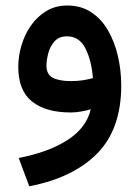

<svg xmlns="http://www.w3.org/2000/svg" viewBox="-20 -398 495 682"><path d="M410.6 -94.2Q410.6 60.1 325.7 146.7Q240.7 233.4 84 263.7L46.4 163.1Q153.3 142.6 220.5 98.9Q287.6 55.2 302.2 -9.8Q286.1 -4.9 266.8 -1.7Q247.6 1.5 231.9 1.5Q142.1 1.5 93.5 -37.6Q44.9 -76.7 44.9 -160.6Q44.9 -198.2 56.2 -236.6Q67.4 -274.9 89.6 -306.9Q111.8 -338.9 144.3 -358.6Q176.8 -378.4 218.8 -378.4Q268.1 -378.4 304.2 -354.5Q340.3 -330.6 363.8 -289.8Q387.2 -249 398.9 -198.5Q410.6 -147.9 410.6 -94.2ZM232.4 -109.9Q253.4 -109.9 273.4 -112.8Q293.5 -115.7 310.1 -120.6Q305.2 -183.1 283.4 -226.1Q261.7 -269 217.8 -269Q189.5 -269 173.6 -251Q157.7 -232.9 151.4 -208.5Q145 -184.1 145 -165Q145 -133.3 168 -121.6Q190.9 -109.9 232.4 -109.9Z"/></svg>

Font: Vazirmatn UI NL Medium
Style: Regular
Weight: 500
Designer: Saber Rastikerdar
Foundry: Saber Rastikerdar
Version: Version 33.003